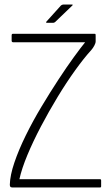

<svg xmlns="http://www.w3.org/2000/svg" viewBox="-20 -821 475 841"><path d="M394 -673Q398 -673 398.5 -671Q399 -669 399 -664V-640Q399 -632 393 -621Q387 -610 380 -602Q348 -567 309.5 -513.5Q271 -460 232.5 -396.5Q194 -333 159.5 -267.5Q125 -202 100 -142Q75 -82 65 -36H418Q421 -36 422 -34.5Q423 -33 423 -31V-6Q423 -2 422 -1Q421 0 418 0H33Q27 0 25 -3.5Q23 -7 23 -12Q24 -53 43 -109Q62 -165 93 -228Q124 -291 161.5 -353.5Q199 -416 236 -472.5Q273 -529 304 -571.5Q335 -614 353 -636H37Q34 -636 32.5 -638Q31 -640 31 -642V-666Q31 -670 32.5 -671.5Q34 -673 37 -673ZM213 -721H185Q182 -721 182 -722.5Q182 -724 183 -726L247 -797Q250 -799 252 -800Q254 -801 257 -801H296Q298 -801 298.5 -800Q299 -799 297 -797L221 -724Q219 -723 217 -722Q215 -721 213 -721Z"/></svg>

Font: Glory ExtraLight
Style: Regular
Weight: 250
Version: Version 1.011